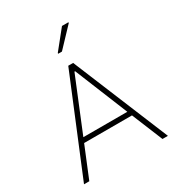

<svg xmlns="http://www.w3.org/2000/svg" viewBox="-212 -1058 1107 1195"><g transform="rotate(-30 341.5 -461.0)"><path d="M40 0 324 -688H359L643 0H604L513 -222H169L78 0ZM183 -256H499L344 -637H339ZM307 -784V-789L414 -922H460V-917L334 -784Z"/></g></svg>

Font: Saira Thin Thin
Style: Regular
Weight: 250
Version: Version 1.101